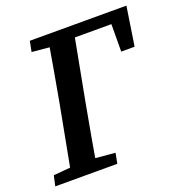

<svg xmlns="http://www.w3.org/2000/svg" viewBox="-130 -770 830 876"><g transform="rotate(-20 284.5 -332.0)"><path d="M484 -475 485 -659 532 -608H243L252 -664H578L549 -475ZM-9 0 2 -50 136 -62H171L302 -50L292 0ZM73 0 140 -355Q154 -432 167.5 -509.5Q181 -587 194 -664H318L251 -309Q237 -232 223 -154.5Q209 -77 197 0ZM99 -613 109 -664H252L241 -601H227Z"/></g></svg>

Font: Source Serif 4 18pt SemiBold
Style: Italic
Weight: 600
Italic angle: -12°
Designer: Frank Grießhammer
Foundry: Adobe Systems Incorporated
Version: Version 4.004;hotconv 1.0.116;makeotfexe 2.5.65601